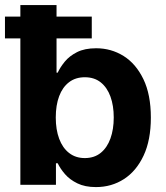

<svg xmlns="http://www.w3.org/2000/svg" viewBox="-20 -748 670 777"><path d="M368.3 9.1Q323.9 9.1 293.1 -6Q262.3 -21 243.1 -43.2Q223.9 -65.4 213.5 -87.4H206.4V0H62.4V-727.5H208.8V-454H213.5Q223.6 -475.8 242.3 -498.7Q261 -521.5 291.9 -537.1Q322.7 -552.7 369.1 -552.7Q429.8 -552.7 480 -521.5Q530.1 -490.2 560.3 -427.7Q590.5 -365.3 590.5 -272Q590.5 -181.1 561.2 -118.5Q531.9 -55.8 481.6 -23.3Q431.4 9.1 368.3 9.1ZM323.2 -108.3Q361.5 -108.3 387.5 -129.3Q413.5 -150.3 426.9 -187.4Q440.3 -224.6 440.3 -272.5Q440.3 -320.4 427 -357.1Q413.7 -393.8 387.7 -414.6Q361.8 -435.4 323.2 -435.4Q285.5 -435.4 259.3 -415.2Q233 -395.1 219.4 -358.7Q205.7 -322.2 205.7 -272.5Q205.7 -223.3 219.5 -186.4Q233.2 -149.5 259.6 -128.9Q286 -108.3 323.2 -108.3ZM0.1 -592.7V-680.7H351.4V-592.7Z"/></svg>

Font: Adwaita Sans
Style: Regular
Weight: 400
Designer: Rasmus Andersson
Foundry: rsms
Version: Version 4.001;git-9221beed3